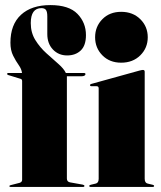

<svg xmlns="http://www.w3.org/2000/svg" viewBox="-20 -735 634 755"><path d="M243 -33Q243 -20.5 255 -18L305 -9Q312 -7.5 312 -4Q312 0 307 0H21Q17 0 17 -3Q17 -6 22 -7L57 -16Q67 -19 67 -28V-416Q67 -423.5 61 -425L12 -440Q8 -441.5 8 -444Q8 -448 13 -448H66.5Q65 -463 53.8 -478.8Q42.5 -494.5 31.8 -515.8Q21 -537 21 -567Q21 -638.5 62.5 -676.8Q104 -715 178 -715Q251 -715 284.5 -680.5Q318 -646 318 -597Q318 -556 297.5 -536.5Q277 -517 244 -517Q210.5 -517 188.2 -540.2Q166 -563.5 166 -601V-671Q166 -688.5 160.8 -695.8Q155.5 -703 143 -703Q101 -703 101 -644Q101 -606.5 119 -577.5Q137 -548.5 162.2 -525.8Q187.5 -503 209.2 -484Q231 -465 239 -448H309Q316 -448 316 -444Q316 -435 299 -435H243ZM456.5 -488.5Q411 -488.5 382.5 -517.5Q354 -546.5 354 -588.5Q354 -630.5 382.5 -659.5Q411 -688.5 456.5 -688.5Q502.5 -688.5 531.8 -659.5Q561 -630.5 561 -588.5Q561 -546.5 531.8 -517.5Q502.5 -488.5 456.5 -488.5ZM549 -453V-32Q549 -15.5 561 -13L580 -8.5Q586 -7 586 -4Q586 0 581 0H336Q331 0 331 -4Q331 -7 337 -8.5L356 -13Q368 -15.5 368 -32V-388Q368 -396 359.5 -396H340Q334 -396 334 -400.5Q334 -403.5 339 -405L528.5 -457.5Q538.5 -460 542 -460Q549 -460 549 -453Z"/></svg>

Font: Fraunces 144pt Black
Style: Regular
Weight: 900
Version: Version 1.000;[0bf87f6ff]